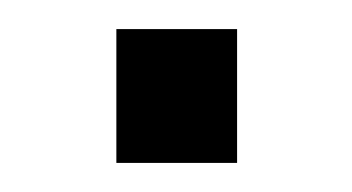

<svg xmlns="http://www.w3.org/2000/svg" viewBox="-20 -112 242 132"><path d="M60 0V-92H143V0Z"/></svg>

Font: SUSE Thin Light
Style: Regular
Weight: 300
Version: Version 1.000